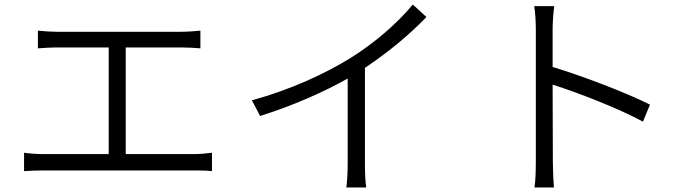

<svg xmlns="http://www.w3.org/2000/svg" viewBox="-20 -798 3040 846"><path d="M86 -125V-44C116 -46 145 -47 172 -47H833C852 -47 888 -47 914 -44V-125C889 -122 863 -119 833 -119H534V-589H779C807 -589 839 -587 863 -585V-663C840 -661 809 -658 779 -658H229C209 -658 173 -660 147 -663V-585C171 -587 210 -589 229 -589H459V-119H172C145 -119 115 -121 86 -125Z M1090 -356 1126 -287C1267 -331 1406 -392 1512 -452V-74C1512 -38 1509 10 1506 28H1594C1590 10 1588 -38 1588 -74V-499C1691 -568 1782 -643 1859 -723L1799 -778C1729 -694 1632 -610 1527 -544C1416 -475 1262 -403 1090 -356Z M2341 -87C2341 -50 2340 -3 2335 28H2421C2418 -4 2416 -55 2416 -87L2415 -425C2526 -390 2704 -321 2813 -262L2844 -337C2736 -391 2547 -463 2415 -503V-670C2415 -698 2418 -741 2422 -771H2334C2339 -741 2341 -697 2341 -670C2341 -586 2341 -139 2341 -87Z"/></svg>

Font: Noto Sans JP DemiLight
Style: Regular
Weight: 350
Designer: Ryoko NISHIZUKA 西塚涼子 (kana, bopomofo & ideographs); Paul D. Hunt (Latin, Greek & Cyrillic); Sandoll Communications 산돌커뮤니
Foundry: Adobe
Version: Version 2.004;hotconv 1.0.118;makeotfexe 2.5.65603